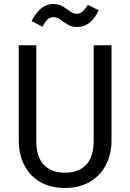

<svg xmlns="http://www.w3.org/2000/svg" viewBox="-20 -934 655 966"><path d="M541 -706.2V-228.7Q541 -157.4 512.3 -103.1Q483.6 -48.7 430.8 -18.5Q377.9 11.8 306.7 11.8Q233.8 11.8 181.8 -18.7Q129.7 -49.2 102.1 -103.3Q74.4 -157.4 74.4 -228.7V-706.2H162.6V-225.6Q162.6 -145.1 200.3 -105.1Q237.9 -65.1 306.7 -65.1Q375.9 -65.1 413.6 -105.1Q451.3 -145.1 451.3 -225.6V-706.2ZM367.7 -797.9Q340.5 -797.9 320.8 -810.3Q301 -822.6 283.8 -835.1Q266.7 -847.7 248.2 -847.7Q230.8 -847.7 218.5 -835.4Q206.2 -823.1 193.8 -800L139 -827.7Q156.4 -864.1 183.8 -889Q211.3 -913.8 248.7 -913.8Q276.9 -913.8 296.4 -901.5Q315.9 -889.2 332.1 -876.9Q348.2 -864.6 367.7 -864.6Q394.9 -864.6 422.1 -909.7L476.4 -882.1Q436.9 -797.9 367.7 -797.9Z"/></svg>

Font: FiraCode Nerd Font
Style: Regular
Weight: 400
Designer: Carrois Corporate, Edenspiekermann AG, Nikita Prokopov
Foundry: Carrois Corporate, Edenspiekermann AG, Nikita Prokopov
Version: Version 6.002;Nerd Fonts 2.2.2